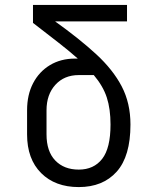

<svg xmlns="http://www.w3.org/2000/svg" viewBox="-20 -750 640 780"><path d="M300 10Q204 10 147 -47Q90 -104 90 -204V-302Q90 -365 114.5 -412Q139 -459 183 -485.5Q227 -512 285 -512H296Q261 -543 216 -578Q171 -613 114 -657V-730H496V-663H204Q302 -593 370.5 -530Q439 -467 474.5 -399Q510 -331 510 -244Q510 -115 454 -52.5Q398 10 300 10ZM300 -61Q361 -61 395 -104.5Q429 -148 429 -244Q429 -307 414 -353.5Q399 -400 361 -445H300Q241 -445 205 -405.5Q169 -366 169 -302V-204Q169 -135 204.5 -98Q240 -61 300 -61Z"/></svg>

Font: Pitagon Sans Mono Light
Style: Regular
Weight: 300
Monospace: yes
Designer: Travis Tran
Foundry: Pitagon
Version: Version 1.001; ttfautohint (v1.8.4.7-5d5b);gftools[0.9.26]